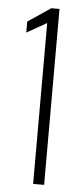

<svg xmlns="http://www.w3.org/2000/svg" viewBox="-51 -718 323 748"><g transform="rotate(5 110.5 -344.0)"><path d="M108 0V-629L30 -585V-628L119 -688H151V0Z"/></g></svg>

Font: Saira ExtraCondensed ExtraLight
Style: Regular
Weight: 250
Width: 2
Designer: Hector Gatti with collaboration of the Omnibus-Type team
Foundry: Omnibus-Type
Version: Version 1.101